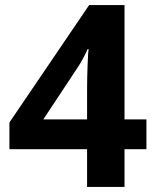

<svg xmlns="http://www.w3.org/2000/svg" viewBox="-20 -734 611 754"><path d="M322 -148H17V-253L330 -714H469V-265H555V-148H469V0H322ZM322 -265V-386Q322 -426 324 -479Q326 -532 328 -541H324Q305 -498 281 -463L150 -265Z"/></svg>

Font: OpenSansMMV
Style: Bold
Weight: 700
Foundry: Ascender Corporation
Version: Version 4.001